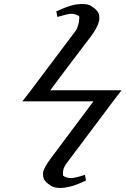

<svg xmlns="http://www.w3.org/2000/svg" viewBox="-20 -786 622 951"><path d="M352.1 -629.9Q365.2 -647 371.1 -678.2Q372.1 -682.1 372.1 -692.9H373Q373 -692.9 372.1 -706.1Q351.1 -718.3 332 -717.8Q317.9 -717.8 264.2 -702.1L258.8 -730Q259.8 -730 265.4 -732.4Q271 -734.9 277.8 -737.8Q297.9 -747.6 324.2 -755.9Q354 -765.6 383.8 -766.1Q417 -766.1 429.2 -757.8Q468.3 -733.9 471.2 -709Q473.1 -694.8 471.2 -684.1Q464.4 -651.9 431.2 -606.9Q277.3 -404.8 229 -338.9H582L541 -285.2L314 17.1Q292 43.9 292 68.8V70.8Q292 73.7 292.2 77.6Q292.5 81.5 292.5 82.5Q292.5 83.5 292 84Q309.1 95.7 332 96.2Q350.1 96.2 400.9 80.1L405.8 107.9Q397.9 111.8 388.2 116.2Q363.3 127.4 339.8 134.8Q306.6 144.5 279.8 145Q251 145 235.8 136.2Q196.8 113.3 193.8 87.9Q192.4 74.2 193.8 66.9Q197.8 43 234.9 -5.9L442.9 -284.2H90.8L131.8 -336.9Z"/></svg>

Font: Linux Libertine O
Style: Semibold Italic
Weight: 600
Italic angle: -11.5°
Designer: Philipp H. Poll
Foundry: Philipp H. Poll
Version: Version 5.1.2